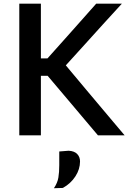

<svg xmlns="http://www.w3.org/2000/svg" viewBox="-20 -733 721 1040"><path d="M84.5 0V-713H201.5V-416.5H237L342.5 -534.5Q379.5 -576 416 -617.2Q452.5 -658.5 501 -713H640Q588 -656.5 538.5 -602Q489 -547.5 440 -493L336.5 -379L452 -241Q484 -203 521 -159Q558 -115 593.2 -73.2Q628.5 -31.5 655 0H510.5Q468 -50 431 -94Q394 -138 358.5 -180L238 -322.5H201.5V0ZM272 286.5Q291.5 257.5 296.2 229Q301 200.5 301 161.5V87.5L351.5 83.5Q382.5 85 398 101Q413.5 117 413.5 141.5Q413.5 183.5 388.5 222.2Q363.5 261 320.5 285Z"/></svg>

Font: Commissioner Medium
Style: Regular
Weight: 500
Designer: Kostas Bartsokas
Foundry: Kostas Bartsokas
Version: Version 1.000; ttfautohint (v1.8.3)